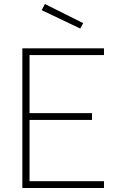

<svg xmlns="http://www.w3.org/2000/svg" viewBox="-20 -942 592 962"><path d="M92 0V-700H501V-666H128V-375H441V-341H128V-34H501V0ZM382 -799 189 -891 205 -922 397 -826Z"/></svg>

Font: TitilliumWeb ExtraLight
Style: Regular
Weight: 400
Designer: Mohamed Gaber, Accademia di Belle Arti di Urbino and others
Foundry: Kief Type Foundry, Accademia di Belle Arti di Urbino and others
Version: Version 3.000; ttfautohint (v1.8.2)